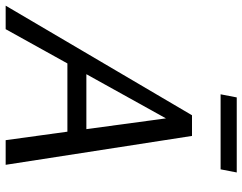

<svg xmlns="http://www.w3.org/2000/svg" viewBox="-114 -747 856 678"><g transform="rotate(90 314.0 -408.0)"><path d="M440 -218H199L78 0H-5L382 -658H455L557 0H470ZM431 -285 393 -566 237 -285ZM319 -816H584L573 -759H308Z"/></g></svg>

Font: Ysabeau Medium
Style: Italic
Weight: 500
Italic angle: -12°
Designer: Christian Thalmann (Catharsis Fonts)
Version: Version 0.003